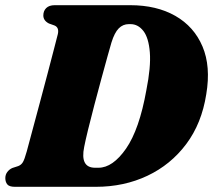

<svg xmlns="http://www.w3.org/2000/svg" viewBox="-22 -720 821 740"><path d="M-1.5 -33.5Q-1.5 -47 6.2 -57.2Q14 -67.5 25.5 -72.5L48.5 -80Q60 -84.5 66.2 -95Q72.5 -105.5 81 -136Q89 -165.5 102.2 -215Q115.5 -264.5 131 -322.2Q146.5 -380 161 -435Q175.5 -490 186.2 -531.5Q197 -573 201 -589Q206.5 -614.5 187.5 -622L166.5 -629.5Q145 -640.5 145 -660.5Q145 -678 156.2 -689Q167.5 -700 189 -700H480Q581.5 -700 653.8 -658.8Q726 -617.5 758.5 -540.8Q791 -464 773 -357Q755.5 -244.5 695.8 -164.8Q636 -85 546 -42.5Q456 0 347.5 0H35.5Q13.5 0 6 -9.5Q-1.5 -19 -1.5 -33.5ZM357.5 -73.5Q412.5 -73.5 463.8 -147.2Q515 -221 542 -372Q560 -462 555.5 -518.2Q551 -574.5 530.5 -600.8Q510 -627 481 -627H474.5Q452 -627 435.8 -610.8Q419.5 -594.5 407.5 -556Q403 -541 392.5 -503.2Q382 -465.5 368.5 -415.8Q355 -366 341.5 -314.8Q328 -263.5 317.5 -220.5Q307 -177.5 302.5 -154Q286 -73.5 344.5 -73.5Z"/></svg>

Font: Fraunces 72pt Soft Black
Style: Italic
Weight: 900
Italic angle: -16°
Version: Version 1.000;[b76b70a41]